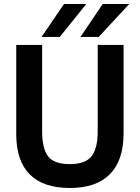

<svg xmlns="http://www.w3.org/2000/svg" viewBox="-20 -921 697 957"><path d="M61 -252V-697H190V-267Q190 -181 219.5 -142Q249 -103 328 -103Q406 -103 436.5 -142.5Q467 -182 467 -266V-697H596V-257Q596 -122 528 -53Q460 16 328 16Q196 16 128.5 -51.5Q61 -119 61 -252ZM492 -901H624L472 -737H381ZM299 -901H410L278 -737H187Z"/></svg>

Font: Hanken Grotesk
Style: Bold
Weight: 700
Designer: Alfredo Marco Pradil
Foundry: Hanken Design Co.
Version: Version 3.014